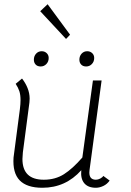

<svg xmlns="http://www.w3.org/2000/svg" viewBox="-20 -880 619 907"><path d="M180 7Q107 7 73 -28Q39 -63 44 -136L74 -365Q77 -389 77 -407Q77 -432 71.5 -449Q66 -466 54 -484L84 -509Q100 -489 110 -464.5Q120 -440 120 -414Q120 -402 119 -396L88 -160Q86 -138 86 -129Q86 -31 187 -31Q241 -31 282 -57Q323 -83 369 -136L419 -500H460L403 -77Q402 -73 402 -65Q402 -31 433 -31Q443 -31 453.5 -36.5Q464 -42 468 -49L498 -27Q486 -10 468 -1.5Q450 7 433 7Q396 7 378 -14.5Q360 -36 364 -76Q290 7 180 7ZM140 -598Q140 -615 150.5 -626.5Q161 -638 177 -638Q191 -638 200.5 -629Q210 -620 210 -606Q210 -589 199 -577.5Q188 -566 172 -566Q157 -566 148.5 -575Q140 -584 140 -598ZM355 -598Q355 -615 365.5 -626.5Q376 -638 392 -638Q406 -638 415.5 -629Q425 -620 425 -606Q425 -589 414 -577.5Q403 -566 387 -566Q372 -566 363.5 -575Q355 -584 355 -598ZM170 -827 205 -860 311 -716 292 -696Z"/></svg>

Font: Bellota Light
Style: Italic
Weight: 300
Italic angle: -7.5°
Designer: Kemie Guaida
Foundry: Kemie Guaida
Version: Version 4.001